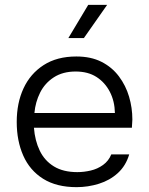

<svg xmlns="http://www.w3.org/2000/svg" viewBox="-20 -766 615 792"><path d="M296 6Q213 6 158 -28.5Q103 -63 76 -124Q49 -185 49 -263Q49 -341 77 -401.5Q105 -462 160 -497.5Q215 -533 295 -533Q355 -533 398.5 -511Q442 -489 470.5 -451Q499 -413 512.5 -367Q526 -321 526 -273Q525 -264 525 -255.5Q525 -247 524 -239H120Q124 -186 144 -144.5Q164 -103 202.5 -79.5Q241 -56 299 -56Q326 -56 354 -62.5Q382 -69 405 -85.5Q428 -102 439 -129H513Q499 -82 466 -52Q433 -22 388 -8Q343 6 296 6ZM122 -300H454Q453 -349 433 -387.5Q413 -426 378 -448.5Q343 -471 292 -471Q239 -471 202 -447Q165 -423 145.5 -384Q126 -345 122 -300ZM262 -609 344 -746H422L326 -609Z"/></svg>

Font: Onest Light
Style: Regular
Weight: 300
Designer: Dmitri Voloshin, Andrey Kudryavtsev
Foundry: Dmitri Voloshin, Andrey Kudryavtsev
Version: Version 1.000;gftools[0.9.33]